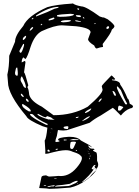

<svg xmlns="http://www.w3.org/2000/svg" viewBox="-20 -773 860 1189"><path d="M429.7 -752.9Q445.3 -740.2 484.4 -733.4Q511.7 -733.4 597.7 -670.9L616.2 -665H623L647.5 -653.3Q683.6 -626 688.5 -612.3V-610.4Q688.5 -602.5 672.9 -589.8Q668.9 -568.4 616.2 -501V-496.1L618.2 -482.4Q599.6 -480.5 579.1 -472.7Q570.3 -472.7 563.5 -491.2Q525.4 -514.6 525.4 -530.3L541 -573.2Q541 -599.6 452.1 -610.4L363.3 -616.2Q317.4 -616.2 238.3 -580.1Q194.3 -556.6 169.9 -484.4Q149.4 -418 137.7 -407.2L124 -418Q114.3 -406.2 114.3 -386.7H115.2L132.8 -395.5Q136.7 -395.5 137.7 -386.7L128.9 -325.2Q134.8 -322.3 155.3 -244.1L150.4 -235.4V-230.5Q157.2 -223.6 161.1 -185.5Q172.9 -145.5 239.3 -112.3L311.5 -59.6Q430.7 -59.6 523.4 -112.3Q615.2 -191.4 615.2 -217.8L610.4 -238.3V-240.2Q611.3 -246.1 669.9 -305.7Q673.8 -305.7 692.4 -285.2V-281.2L685.5 -279.3L674.8 -281.2H673.8V-276.4Q724.6 -271.5 724.6 -249Q747.1 -218.8 770.5 -162.1Q777.3 -162.1 783.2 -130.9Q800.8 -123 803.7 -115.2Q803.7 -103.5 786.1 -101.6Q753.9 -89.8 728.5 -57.6Q681.6 -105.5 678.7 -105.5L603.5 -57.6Q566.4 -38.1 535.2 -12.7L394.5 33.2L373 35.2Q358.4 35.2 338.9 32.2Q335.9 46.9 332 69.3Q323.2 90.8 323.2 105.5H326.2V106.4Q349.6 105.5 349.6 99.6Q341.8 96.7 339.8 93.8V91.8Q339.8 78.1 405.3 74.2H412.1Q460 74.2 480.5 96.7L537.1 127.9L548.8 137.7V138.7H547.9L528.3 127.9H526.4V129.9Q533.2 144.5 543 146.5Q543 147.5 549.8 147.5H559.6Q565.4 151.4 565.4 154.3Q555.7 155.3 555.7 158.2Q557.6 163.1 574.2 169.9Q580.1 169.9 581.1 196.3V222.7Q595.7 249 579.1 271.5H576.2Q569.3 269.5 565.4 259.8Q567.4 253.9 572.3 250L569.3 248Q558.6 248 547.9 271.5V272.5Q547.9 275.4 557.6 275.4L558.6 276.4V278.3Q537.1 311.5 488.3 353.5V354.5Q497.1 354.5 534.2 324.2Q547.9 305.7 571.3 285.2H572.3V287.1Q552.7 314.5 508.3 346.2Q463.9 377.9 415 388.7Q321.3 396.5 286.1 396.5Q277.3 393.6 223.6 391.6H222.7V390.6L235.4 330.1Q235.4 313.5 260.7 313.5L264.6 312.5Q280.3 320.3 283.2 320.3H287.1Q296.9 320.3 317.9 318.4Q338.9 316.4 341.8 316.4Q405.3 324.2 455.1 265.1Q504.9 206.1 477.5 189.5Q469.7 178.7 430.7 167Q411.1 157.2 388.7 157.2H385.7Q353.5 157.2 278.3 177.7L262.7 179.7L259.8 176.8V174.8Q262.7 174.8 256.8 97.7Q266.6 85 273.4 17.6Q258.8 13.7 244.1 8.8Q152.3 -30.3 143.6 -52.7Q29.3 -188.5 29.3 -264.6L25.4 -310.5Q37.1 -358.4 37.1 -427.7L73.2 -514.6Q73.2 -552.7 124 -612.3Q152.3 -674.8 272.5 -728.5Q321.3 -744.1 429.7 -751ZM203.1 -670.9 272.5 -698.2 317.4 -718.8Q342.8 -723.6 342.8 -728.5V-730.5Q284.2 -730.5 204.1 -677.7L203.1 -675.8ZM704.1 -237.3V-231.4Q704.1 -215.8 755.9 -127.9L763.7 -126L767.6 -130.9Q747.1 -166 728.5 -214.8L709 -237.3ZM333 -678.7V-671.9L349.6 -668.9Q427.7 -668.9 438.5 -682.6Q438.5 -686.5 416 -687.5Q351.6 -684.6 333 -678.7ZM321.3 379.9V381.8L325.2 382.8Q338.9 382.8 403.3 378.9Q410.2 378.9 449.2 360.4Q460.9 353.5 460.9 348.6V347.7L459 346.7H457Q443.4 346.7 413.1 365.2Q361.3 374 336.9 375Q321.3 377.9 321.3 379.9ZM166 -62.5Q177.7 -43 263.7 -1L274.4 2Q274.4 -2 274.4 -5.9Q205.1 -37.1 188.5 -60.5Q180.7 -67.4 174.8 -67.4H168.9Q166 -67.4 166 -62.5ZM417 108.4Q408.2 149.4 423.8 149.4H428.7Q434.6 149.4 450.2 110.4V107.4Q449.2 104.5 441.4 104.5H428.7Q419.9 104.5 417 108.4ZM114.3 -299.8Q107.4 -293 107.4 -278.3Q107.4 -270.5 120.1 -251Q127 -228.5 140.6 -228.5V-231.4Q140.6 -252.9 116.2 -299.8ZM116.2 -127.9V-126Q116.2 -105.5 159.2 -83H170.9V-85Q170.9 -100.6 123 -127.9ZM211.9 -67.4V-66.4Q211.9 -55.7 261.7 -39.1L283.2 -32.2V-34.2H284.2Q288.1 -31.2 318.4 -31.2Q306.6 -36.1 295.9 -45.9L273.4 -53.7H271.5L263.7 -46.9H261.7Q252 -46.9 216.8 -67.4ZM710.9 -98.6V-91.8L714.8 -87.9H722.7Q727.5 -87.9 743.2 -107.4V-108.4Q743.2 -112.3 719.7 -119.1Q710.9 -119.1 710.9 -98.6ZM124 -501 100.6 -459V-452.1L105.5 -446.3H108.4Q116.2 -446.3 128.9 -491.2V-501ZM73.2 -324.2V-319.3Q73.2 -305.7 85.9 -303.7Q93.8 -303.7 87.9 -347.7L86.9 -354.5H83Q78.1 -354.5 73.2 -324.2ZM356.4 -637.7 370.1 -634.8H372.1Q416 -636.7 418 -644.5V-648.4H402.3Q356.4 -648.4 356.4 -637.7ZM374 15.6V17.6Q374 25.4 401.4 26.4V21.5L400.4 19.5L405.3 14.6L400.4 8.8H391.6Q374 10.7 374 15.6ZM507.8 -74.2 509.8 -73.2H510.7Q544.9 -86.9 544.9 -101.6H543.9Q505.9 -84 505.9 -74.2ZM487.3 -23.4H489.3Q517.6 -32.2 537.1 -50.8V-52.7H535.2Q522.5 -52.7 487.3 -23.4ZM281.2 -651.4V-646.5H286.1Q317.4 -652.3 317.4 -660.2L313.5 -664.1H310.5Q281.2 -655.3 281.2 -651.4ZM676.8 -210V-208Q686.5 -178.7 694.3 -178.7L697.3 -182.6V-187.5Q690.4 -210 676.8 -210ZM450.2 -678.7V-675.8Q450.2 -668 477.5 -667L481.4 -670.9Q481.4 -678.7 465.8 -678.7ZM121.1 -530.3V-528.3L124 -525.4H126Q141.6 -537.1 141.6 -547.9V-550.8H137.7Q121.1 -541 121.1 -530.3ZM412.1 94.7H437.5Q467.8 94.7 467.8 92.8Q467.8 88.9 432.6 87.9L412.1 93.8ZM273.4 383.8 275.4 384.8H277.3Q284.2 384.8 299.8 380.9L309.6 381.8Q318.4 379.9 318.4 375V374H314.5Q273.4 378.9 273.4 383.8ZM163.1 -583H167Q185.5 -594.7 185.5 -605.5Q170.9 -605.5 163.1 -583ZM140.6 -162.1V-155.3Q145.5 -142.6 155.3 -142.6H157.2V-148.4Q150.4 -162.1 140.6 -162.1ZM638.7 -596.7V-595.7L647.5 -593.8H648.4L655.3 -600.6V-607.4L652.3 -610.4Q638.7 -610.4 638.7 -596.7ZM445.3 -646.5V-644.5Q445.3 -639.6 481.4 -636.7V-639.6L457 -646.5ZM109.4 -192.4V-185.5Q117.2 -171.9 127 -171.9Q127 -181.6 113.3 -192.4ZM589.8 -141.6H592.8Q600.6 -144.5 610.4 -160.2V-163.1Q596.7 -163.1 589.8 -141.6ZM274.4 156.2V163.1L277.3 166H288.1V164.1Q288.1 157.2 280.3 153.3H278.3ZM449.2 -43.9V-42H451.2Q463.9 -42 466.8 -48.8V-50.8Q449.2 -48.8 449.2 -43.9ZM374 93.8V94.7L377 96.7H382.8L394.5 94.7V92.8L377.9 90.8Q374 91.8 374 93.8ZM460.9 -721.7 459 -719.7V-716.8L462.9 -712.9H469.7V-719.7ZM324.2 151.4V152.3L328.1 155.3Q335 155.3 339.8 149.4V148.4H335Q324.2 148.4 324.2 151.4ZM176.8 -657.2V-653.3H180.7L187.5 -660.2V-662.1H182.6ZM250 376Q252 377.9 256.8 377.9Q265.6 377.9 266.6 376L263.7 374H252.9ZM493.2 -667V-664.1L498 -658.2H502V-662.1L497.1 -667ZM231.4 -619.1V-617.2H237.3L242.2 -623L238.3 -626ZM315.4 330.1V332H326.2L331.1 331.1V329.1H326.2ZM449.2 155.3V158.2L454.1 162.1H455.1Q457 162.1 457 159.2Q456.1 155.3 450.2 155.3ZM565.4 -629.9V-624H568.4L572.3 -627.9V-629.9ZM528.3 144.5V145.5Q528.3 150.4 535.2 154.3H536.1V151.4ZM535.2 204.1 533.2 210V213.9H534.2L537.1 210.9V204.1ZM535.2 193.4V195.3H540L542 193.4V191.4H537.1ZM529.3 175.8V179.7L531.2 181.6H534.2V178.7L530.3 175.8ZM294.9 23.4V26.4H309.6Q302.7 25.4 294.9 23.4ZM575.2 277.3 578.1 278.3 575.2 281.2 571.3 280.3V279.3ZM458 365.2V367.2H459L462.9 365.2V363.3H460ZM562.5 268.6H565.4V269.5L562.5 271.5H559.6V270.5ZM524.4 165V168L527.3 168.9L528.3 168ZM291 48.8V50.8H293V48.8ZM504.9 191.4V193.4L505.9 191.4ZM522.5 161.1V159.2L521.5 161.1Z"/></svg>

Font: Love Ya Like A Sister
Style: Regular
Weight: 400
Designer: Kimberly Geswein
Foundry: Kimberly Geswein
Version: Version 1.002 2007